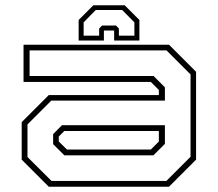

<svg xmlns="http://www.w3.org/2000/svg" viewBox="-20 -710 828 730"><path d="M165.5 0 62.5 -103V-245.5L165.5 -348.5H584V-368L553.5 -398.5H69.5V-540H622.5L725.5 -437V-103L622.5 0ZM176 -22H612.5L704.5 -114V-427L613 -518.5H92.5V-421H564L607 -378V-327.5H175L84.5 -237V-113ZM224.5 -119.5 182 -162V-200L215.5 -234H607V-163L563.5 -119.5ZM234.5 -141.5H553.5L584 -172V-212H224.5L203.5 -191V-172ZM454 -690 510 -634V-556H414V-594H375V-556H279V-634L335 -690ZM444.5 -672H344L298 -625V-574.5H357V-601.5L368 -613H421L432 -601.5V-574.5H491V-625Z"/></svg>

Font: Tourney Expanded ExtraLight
Style: Regular
Weight: 200
Width: 7
Designer: Tyler Finck
Foundry: Etcetera Type Co
Version: Version 1.010; ttfautohint (v1.8.3)